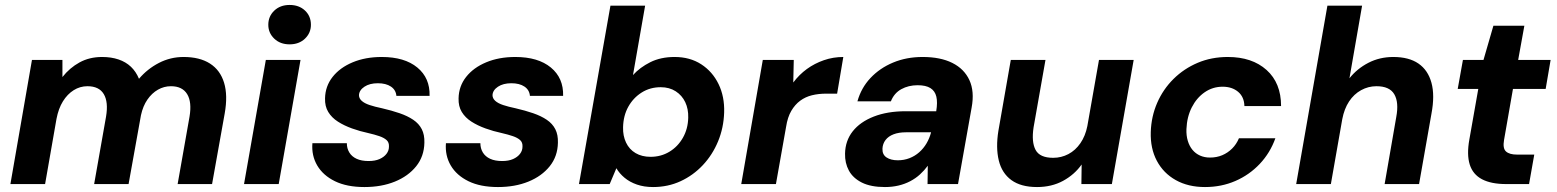

<svg xmlns="http://www.w3.org/2000/svg" viewBox="-20 -743 6283 775"><path d="M22 0 109 -501H232V-432Q261 -469 301 -491Q341 -513 392 -513Q429 -513 458.5 -503Q488 -493 508.5 -473.5Q529 -454 541 -425Q575 -465 621.5 -489Q668 -513 721 -513Q786 -513 827.5 -486.5Q869 -460 884.5 -409Q900 -358 887 -285L836 0H697L745 -272Q755 -331 735.5 -363Q716 -395 670 -395Q642 -395 617.5 -381Q593 -367 575 -341Q557 -315 549 -278L499 0H360L408 -272Q418 -331 399 -363Q380 -395 333 -395Q303 -395 277.5 -379Q252 -363 234 -334Q216 -305 208 -263L162 0Z M965 0 1053 -501H1193L1105 0ZM1149 -564Q1111 -564 1087 -587Q1063 -610 1063 -643Q1063 -677 1087 -700Q1111 -723 1149 -723Q1187 -723 1211 -700.5Q1235 -678 1235 -643Q1235 -610 1211 -587Q1187 -564 1149 -564Z M1451 12Q1380 12 1332 -11.5Q1284 -35 1260.5 -75Q1237 -115 1241 -165H1380Q1380 -144 1390 -127.5Q1400 -111 1419.5 -102Q1439 -93 1468 -93Q1494 -93 1512 -101Q1530 -109 1540 -122Q1550 -135 1550 -151Q1551 -168 1540.5 -177.5Q1530 -187 1511 -193.5Q1492 -200 1466 -206Q1433 -213 1401 -224.5Q1369 -236 1344 -252Q1319 -268 1305 -291Q1291 -314 1292 -346Q1293 -395 1322.5 -432.5Q1352 -470 1403.5 -491.5Q1455 -513 1521 -513Q1613 -513 1664.5 -470.5Q1716 -428 1714 -356H1580Q1578 -380 1558 -393.5Q1538 -407 1505 -407Q1472 -407 1451 -393Q1430 -379 1429 -359Q1429 -346 1440 -336Q1451 -326 1472 -319Q1493 -312 1522 -306Q1561 -297 1593 -286Q1625 -275 1648 -259.5Q1671 -244 1682.5 -221.5Q1694 -199 1693 -167Q1692 -112 1660 -72Q1628 -32 1574 -10Q1520 12 1451 12Z M1990 12Q1919 12 1871 -11.5Q1823 -35 1799.5 -75Q1776 -115 1780 -165H1919Q1919 -144 1929 -127.5Q1939 -111 1958.5 -102Q1978 -93 2007 -93Q2033 -93 2051 -101Q2069 -109 2079 -122Q2089 -135 2089 -151Q2090 -168 2079.5 -177.5Q2069 -187 2050 -193.5Q2031 -200 2005 -206Q1972 -213 1940 -224.5Q1908 -236 1883 -252Q1858 -268 1844 -291Q1830 -314 1831 -346Q1832 -395 1861.5 -432.5Q1891 -470 1942.5 -491.5Q1994 -513 2060 -513Q2152 -513 2203.5 -470.5Q2255 -428 2253 -356H2119Q2117 -380 2097 -393.5Q2077 -407 2044 -407Q2011 -407 1990 -393Q1969 -379 1968 -359Q1968 -346 1979 -336Q1990 -326 2011 -319Q2032 -312 2061 -306Q2100 -297 2132 -286Q2164 -275 2187 -259.5Q2210 -244 2221.5 -221.5Q2233 -199 2232 -167Q2231 -112 2199 -72Q2167 -32 2113 -10Q2059 12 1990 12Z M2616 12Q2580 12 2551 2Q2522 -8 2501 -25.5Q2480 -43 2468 -64L2441 0H2317L2444 -720H2584L2535 -440Q2563 -471 2605 -492Q2647 -513 2703 -513Q2765 -513 2810.5 -483.5Q2856 -454 2880.5 -403.5Q2905 -353 2903 -289Q2901 -227 2878.5 -172.5Q2856 -118 2817 -76.5Q2778 -35 2727 -11.5Q2676 12 2616 12ZM2606 -110Q2648 -110 2682 -130.5Q2716 -151 2736.5 -187Q2757 -223 2758 -268Q2759 -303 2746 -330.5Q2733 -358 2707.5 -374.5Q2682 -391 2647 -391Q2604 -391 2570 -369.5Q2536 -348 2516 -312Q2496 -276 2495 -229Q2494 -195 2507 -167.5Q2520 -140 2545.5 -125Q2571 -110 2606 -110Z M2972 0 3059 -501H3184L3182 -410Q3206 -442 3237 -464.5Q3268 -487 3305.5 -500Q3343 -513 3384 -513L3359 -365H3315Q3284 -365 3257.5 -358.5Q3231 -352 3210 -336.5Q3189 -321 3174 -295.5Q3159 -270 3153 -231L3112 0Z M3552 12Q3495 12 3459 -6Q3423 -24 3406.5 -54.5Q3390 -85 3391 -123Q3392 -175 3422 -213Q3452 -251 3507 -272.5Q3562 -294 3636 -294H3759Q3765 -330 3759.5 -353Q3754 -376 3735.5 -387.5Q3717 -399 3684 -399Q3647 -399 3618 -383Q3589 -367 3576 -334H3441Q3456 -388 3493.5 -428Q3531 -468 3585 -490.5Q3639 -513 3704 -513Q3776 -513 3824 -489Q3872 -465 3893 -419.5Q3914 -374 3902 -309L3847 0H3724L3725 -74Q3711 -55 3693.5 -39Q3676 -23 3654 -11.5Q3632 0 3606.5 6Q3581 12 3552 12ZM3604 -96Q3629 -96 3651 -104.5Q3673 -113 3690.5 -128.5Q3708 -144 3720 -164.5Q3732 -185 3738 -208V-209H3637Q3608 -209 3587 -201Q3566 -193 3554.5 -178Q3543 -163 3542 -143Q3541 -119 3558.5 -107.5Q3576 -96 3604 -96Z M4166 12Q4101 12 4062.5 -16Q4024 -44 4011.5 -95.5Q3999 -147 4010 -215L4060 -501H4200L4152 -229Q4143 -170 4160 -138Q4177 -106 4231 -106Q4264 -106 4292.5 -121Q4321 -136 4341 -165Q4361 -194 4369 -234L4416 -501H4556L4468 0H4345L4346 -79Q4317 -38 4271 -13Q4225 12 4166 12Z M4844 12Q4776 12 4726 -16Q4676 -44 4649.5 -94Q4623 -144 4625 -210Q4627 -273 4651 -328Q4675 -383 4717 -424.5Q4759 -466 4814.5 -489.5Q4870 -513 4936 -513Q5034 -513 5092.5 -460.5Q5151 -408 5151 -315H5003Q5002 -352 4977.5 -372.5Q4953 -393 4915 -393Q4875 -393 4842.5 -370.5Q4810 -348 4790.5 -309.5Q4771 -271 4769 -222Q4768 -196 4774.5 -174.5Q4781 -153 4793.5 -138Q4806 -123 4824 -115Q4842 -107 4864 -107Q4891 -107 4913.5 -116.5Q4936 -126 4953.5 -143.5Q4971 -161 4981 -185H5128Q5107 -126 5065 -81.5Q5023 -37 4966.5 -12.5Q4910 12 4844 12Z M5212 0 5338 -720H5478L5427 -427Q5458 -466 5503.5 -489.5Q5549 -513 5604 -513Q5667 -513 5705.5 -486.5Q5744 -460 5758 -409Q5772 -358 5758 -284L5708 0H5569L5616 -271Q5627 -330 5608 -362.5Q5589 -395 5536 -395Q5503 -395 5474 -379Q5445 -363 5425.5 -333.5Q5406 -304 5398 -262L5352 0Z M6060 0Q5999 0 5962 -19.5Q5925 -39 5912.5 -79Q5900 -119 5911 -180L5947 -384H5864L5885 -501H5968L6008 -639H6133L6108 -501H6239L6219 -384H6087L6051 -178Q6045 -144 6059 -131.5Q6073 -119 6103 -119H6173L6152 0Z"/></svg>

Font: DM Sans 18pt ExtraBold
Style: Italic
Weight: 800
Italic angle: -10°
Designer: Colophon Foundry, Jonny Pinhorn
Foundry: Colophon Foundry
Version: Version 4.004;gftools[0.9.30]